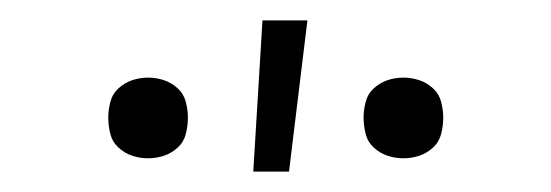

<svg xmlns="http://www.w3.org/2000/svg" viewBox="-20 -768 540 188"><path d="M228 -600 237 -748H281L263 -600ZM375 -613Q367 -613 359.5 -615.5Q352 -618 346 -623.5Q340 -629 338 -637Q336 -645 336 -653Q336 -660 338 -668Q340 -676 346 -681.5Q352 -687 359.5 -689.5Q367 -692 375 -692Q383 -692 390.5 -689.5Q398 -687 404 -681.5Q410 -676 412 -668Q414 -660 414 -653Q414 -645 412 -637Q410 -629 404 -623.5Q398 -618 390.5 -615.5Q383 -613 375 -613ZM125 -613Q117 -613 109.5 -615.5Q102 -618 96 -623.5Q90 -629 88 -637Q86 -645 86 -653Q86 -660 88 -668Q90 -676 96 -681.5Q102 -687 109.5 -689.5Q117 -692 125 -692Q133 -692 140.5 -689.5Q148 -687 154 -681.5Q160 -676 162 -668Q164 -660 164 -653Q164 -645 162 -637Q160 -629 154 -623.5Q148 -618 140.5 -615.5Q133 -613 125 -613Z"/></svg>

Font: Iosevka Curly Slab Extralight
Style: Regular
Weight: 200
Monospace: yes
Designer: Belleve Invis
Foundry: Belleve Invis
Version: Version 22.1.2; ttfautohint (v1.8.4)